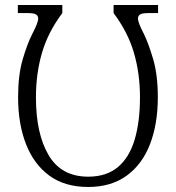

<svg xmlns="http://www.w3.org/2000/svg" viewBox="-20 -734 702 764"><path d="M331 10Q238 10 176.5 -35Q115 -80 83.5 -160.5Q52 -241 52 -347Q52 -436 70.5 -498.5Q89 -561 108 -598Q132 -644 132 -660Q132 -671 123.5 -676.5Q115 -682 88 -682H51V-714H228V-682Q171 -606 147 -523.5Q123 -441 123 -347Q123 -202 173.5 -116.5Q224 -31 331 -31Q404 -31 449.5 -69.5Q495 -108 516 -179Q537 -250 537 -347Q537 -441 513 -523.5Q489 -606 432 -682V-714H609V-682H573Q546 -682 537.5 -676.5Q529 -671 529 -660Q529 -644 553 -598Q571 -561 589.5 -498.5Q608 -436 608 -347Q608 -241 577 -160.5Q546 -80 484 -35Q422 10 331 10Z"/></svg>

Font: Noto Serif SemiCondensed Light
Style: Regular
Weight: 300
Width: 4
Designer: Monotype Design Team
Foundry: Monotype Imaging Inc.
Version: Version 2.013